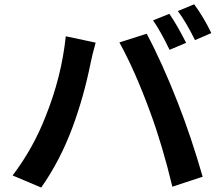

<svg xmlns="http://www.w3.org/2000/svg" viewBox="-20 -841 1017 885"><path d="M760.7 -777.3Q796.9 -724.6 837.9 -643.6L761.7 -611.3Q719.7 -698.2 685.5 -747.1ZM38.1 -32.2Q132.8 -157.2 189.5 -302.7Q263.7 -486.3 283.2 -673.8L420.9 -644.5Q404.3 -585 397.5 -549.8Q366.2 -394.5 314.5 -254.9Q256.8 -99.6 169.9 23.4ZM530.3 -645.5 656.2 -685.5Q727.5 -551.8 799.8 -367.2Q862.3 -207 914.1 -26.4L774.4 19.5Q729.5 -168.9 671.9 -325.2Q602.5 -514.6 530.3 -645.5ZM799.8 -790 875 -821.3Q918.9 -761.7 954.1 -688.5L878.9 -656.2Q835.9 -742.2 799.8 -790Z"/></svg>

Font: Min Sans Bold
Style: Regular
Weight: 700
Designer: Jinseong-Kim, NotoSansCJK, Nunito
Foundry: Jinseong-Kim
Version: Version 1.400;Glyphs 3.1.2 (3151)